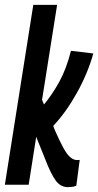

<svg xmlns="http://www.w3.org/2000/svg" viewBox="-31 -760 404 790"><path d="M-11 0 106 -740H204L142 -349L150 -330Q184 -371 213 -423.5Q242 -476 261 -551L353 -540Q330 -458 285.5 -378Q241 -298 188 -242L194 -226Q215 -178 229.5 -152Q244 -126 256 -115Q268 -104 280 -102Q287 -101 297 -102L283 4Q274 8 265 9Q256 10 248 10Q218 10 198 -17.5Q178 -45 155 -105L118 -197L87 0Z"/></svg>

Font: Georama ExtraCondensed SemiBold
Style: Italic
Weight: 600
Width: 2
Italic angle: -9°
Designer: Jean-Baptiste Levee
Foundry: Production Type
Version: Version 1.000